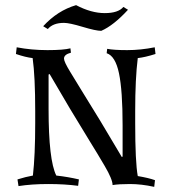

<svg xmlns="http://www.w3.org/2000/svg" viewBox="-20 -716 663 747"><path d="M276 -696Q335 -665 387.5 -665Q440 -665 460 -689L478 -678Q422 -617 374 -596Q353 -596 301.5 -611.5Q250 -627 229 -627Q186 -627 166 -603L148 -614Q204 -675 276 -696ZM284 7Q232 0 167.5 0Q103 0 52 8L48 -18Q80 -28 108 -33Q117 -111 117 -237V-284Q117 -418 107 -490Q80 -493 42 -506L45 -532Q102 -521 164.5 -521Q227 -521 254 -528L256 -511Q229 -504 229 -488Q229 -476 252.5 -437.5Q276 -399 298 -363Q364 -258 454 -105L457 -107V-229Q457 -363 443 -430.5Q429 -498 395 -509L397 -526Q423 -521 475 -521Q527 -521 582 -532L585 -506Q544 -493 516 -490Q506 -410 506 -284V-237Q506 -85 516 -31Q558 -24 583 -15L580 11Q530 0 486 0Q442 0 418 4Q418 -18 387.5 -70Q357 -122 332 -162Q251 -293 173 -428L169 -426V-292Q169 -93 199 -33Q244 -28 287 -18Z"/></svg>

Font: Almendra SC
Style: Regular
Weight: 400
Designer: Ana Sanfelippo
Foundry: Ana Sanfelippo
Version: Version 1.002